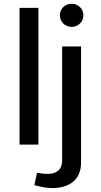

<svg xmlns="http://www.w3.org/2000/svg" viewBox="-20 -757 528 1005"><path d="M293.5 -677.2C293.5 -643.6 319.8 -616.2 355 -616.2C372.1 -616.2 386.7 -622.1 398.9 -634.3C410.6 -646 416.5 -660.2 416.5 -677.2C416.5 -710.9 389.6 -737.3 355 -737.3C319.8 -737.3 293.5 -710.9 293.5 -677.2ZM159.7 211.9C188.5 220.2 221.7 227.5 253.4 227.5C335.9 227.5 404.3 189.5 404.3 94.7V-513.7H305.2V84C305.2 131.3 275.9 153.3 228.5 153.3C210.4 153.3 187.5 149.9 173.8 147.5ZM181.2 -715.8H82.5V0H181.2Z"/></svg>

Font: Estedad Medium
Style: Regular
Weight: 500
Designer: Amin Abedi
Version: Version 7.3